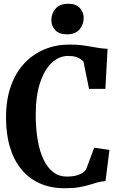

<svg xmlns="http://www.w3.org/2000/svg" viewBox="-20 -990 635 1021"><path d="M324 11Q250 11 192 -14.8Q134 -40.5 94 -89Q54 -137.5 33 -207Q12 -276.5 12 -364.5Q12 -459.5 37.8 -532Q63.5 -604.5 109.8 -653.5Q156 -702.5 217 -727.8Q278 -753 348 -753Q384.5 -753 412.2 -749.8Q440 -746.5 462.8 -742.2Q485.5 -738 506.8 -734.8Q528 -731.5 552 -730.5L540.5 -517.5H453.5L424 -662Q418 -669 408 -676Q398 -683 382.2 -687.8Q366.5 -692.5 341 -692.5Q295 -692.5 256.2 -657Q217.5 -621.5 193.8 -552Q170 -482.5 170 -380Q170 -306 180.5 -245.2Q191 -184.5 211.8 -141.2Q232.5 -98 263.2 -74.5Q294 -51 335 -51Q360.5 -51 379.5 -55Q398.5 -59 412.5 -67Q426.5 -75 437 -87L481 -204.5L562 -192.5L541 -27Q518 -25.5 497.2 -19.5Q476.5 -13.5 453.5 -6.5Q430.5 0.5 399.2 5.8Q368 11 324 11ZM334.5 -807.5Q294 -807.5 273.5 -830.2Q253 -853 253 -882.5Q253 -918 275.5 -944Q298 -970 343 -970H344Q384.5 -970 404.8 -947.2Q425 -924.5 425 -895Q425 -859.5 402.8 -833.5Q380.5 -807.5 335.5 -807.5Z"/></svg>

Font: Merriweather 24pt SemiCondensed
Style: Bold
Weight: 700
Width: 4
Designer: Eben Sorkin
Foundry: Eben Sorkin
Version: Version 2.100